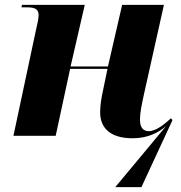

<svg xmlns="http://www.w3.org/2000/svg" viewBox="-20 -556 742 786"><path d="M452 210H559L686 -64L680 -72C662 -56 623 -19 589 -19C568 -19 553 -32 553 -66C553 -94 560 -127 568 -164L651 -536H480L422 -284H269L327 -536H70L68 -526H91C129 -526 138 -515 138 -493C138 -479 133 -458 127 -432L35 0H208L267 -274H420L402 -187C394 -151 390 -123 390 -96C390 -35 428 10 523 10C585 10 629 -13 660 -40Z"/></svg>

Font: Noto Serif Display ExtraBold
Style: Italic
Weight: 800
Italic angle: -12°
Designer: Monotype Design Team
Foundry: Monotype Imaging Inc.
Version: Version 2.009